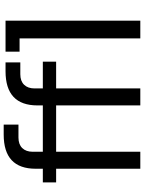

<svg xmlns="http://www.w3.org/2000/svg" viewBox="110 -890 780 1040"><g transform="rotate(-90 500.0 -370.0)"><path d="M198 0H106V-456H32V-528H106V-567Q106 -740 291 -740H345V-660H275Q238 -660 218 -639.5Q198 -619 198 -583V-528H449V-557Q449 -730 634 -730H682V-650H618Q581 -650 561 -629.5Q541 -609 541 -573V-528H686V-456H541V0H449V-456H198ZM908 0H812V-654H740V-730H908Z"/></g></svg>

Font: Sora
Style: Regular
Weight: 400
Designer: Jonathan Barnbrook, Julián Moncada
Foundry: Barnbrook Fonts
Version: Version 2.000